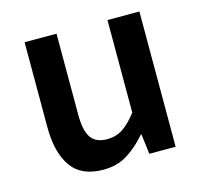

<svg xmlns="http://www.w3.org/2000/svg" viewBox="-87 -651 804 761"><g transform="rotate(-15 314.5 -270.5)"><path d="M248 14Q158 14 117 -44Q76 -102 76 -207V-555H207V-223Q207 -156 227.5 -127.5Q248 -99 293 -99Q329 -99 357 -117Q385 -135 416 -175V-555H547V0H439L429 -82H426Q389 -39 347 -12.5Q305 14 248 14Z"/></g></svg>

Font: Noto Sans SC SemiBold
Style: Regular
Weight: 600
Designer: Ryoko NISHIZUKA 西塚涼子 (kana, bopomofo & ideographs); Paul D. Hunt (Latin, Greek & Cyrillic); Sandoll Communications 산돌커뮤니
Foundry: Adobe
Version: Version 2.004-H2;hotconv 1.0.118;makeotfexe 2.5.65603